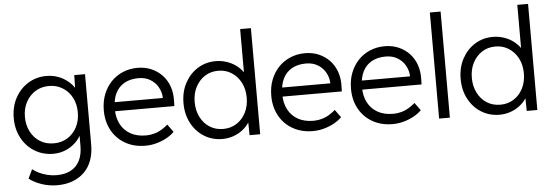

<svg xmlns="http://www.w3.org/2000/svg" viewBox="-57 -922 3839 1334"><g transform="rotate(-5 1862.5 -255.0)"><path d="M98 167 128 104Q148 120 174.5 132.5Q201 145 232 152.5Q263 160 295 160Q353 160 393.5 138.5Q434 117 455.5 75Q477 33 477 -29V-129L489 -132Q480 -94 450 -61.5Q420 -29 377 -9.5Q334 10 286 10Q213 10 155.5 -25Q98 -60 65 -121.5Q32 -183 32 -261Q32 -340 65.5 -401.5Q99 -463 156 -498Q213 -533 284 -533Q315 -533 344 -525.5Q373 -518 397.5 -504Q422 -490 442 -472Q462 -454 475.5 -433Q489 -412 495 -390L474 -393L477 -522H552V-32Q552 31 534 79.5Q516 128 481.5 161.5Q447 195 399.5 212.5Q352 230 294 230Q236 230 184 212Q132 194 98 167ZM479 -262Q479 -320 455.5 -365Q432 -410 390 -436Q348 -462 295 -462Q241 -462 199.5 -436Q158 -410 134 -365Q110 -320 110 -262Q110 -205 133.5 -159.5Q157 -114 198.5 -88Q240 -62 295 -62Q348 -62 389.5 -87.5Q431 -113 455 -158Q479 -203 479 -262Z M660 -259Q660 -320 679 -369.5Q698 -419 732.5 -456Q767 -493 815 -513.5Q863 -534 919 -534Q972 -534 1015.5 -515Q1059 -496 1090.5 -462.5Q1122 -429 1138 -383Q1154 -337 1152 -282L1151 -247H716L705 -310H1094L1076 -293V-317Q1074 -353 1055 -386.5Q1036 -420 1001.5 -441Q967 -462 919 -462Q863 -462 822 -439.5Q781 -417 759 -373Q737 -329 737 -264Q737 -202 761 -156.5Q785 -111 829.5 -86Q874 -61 937 -61Q974 -61 1010.5 -73.5Q1047 -86 1091 -123L1130 -69Q1107 -46 1075 -28.5Q1043 -11 1005 -0.5Q967 10 927 10Q849 10 788.5 -24Q728 -58 694 -119Q660 -180 660 -259Z M1216 -261Q1216 -340 1249 -401.5Q1282 -463 1338 -498Q1394 -533 1464 -533Q1503 -533 1539.5 -521Q1576 -509 1605 -487.5Q1634 -466 1653 -438.5Q1672 -411 1676 -381L1653 -389V-740H1728V0H1654L1652 -130L1671 -137Q1667 -109 1648.5 -82.5Q1630 -56 1602 -35Q1574 -14 1538.5 -2Q1503 10 1465 10Q1394 10 1337.5 -25Q1281 -60 1248.5 -121.5Q1216 -183 1216 -261ZM1657 -262Q1657 -321 1633.5 -366.5Q1610 -412 1569 -438.5Q1528 -465 1476 -465Q1422 -465 1381.5 -438.5Q1341 -412 1317.5 -366.5Q1294 -321 1294 -262Q1294 -204 1317 -158Q1340 -112 1381 -85.5Q1422 -59 1476 -59Q1528 -59 1569 -85Q1610 -111 1633.5 -157Q1657 -203 1657 -262Z M1828 -259Q1828 -320 1847 -369.5Q1866 -419 1900.5 -456Q1935 -493 1983 -513.5Q2031 -534 2087 -534Q2140 -534 2183.5 -515Q2227 -496 2258.5 -462.5Q2290 -429 2306 -383Q2322 -337 2320 -282L2319 -247H1884L1873 -310H2262L2244 -293V-317Q2242 -353 2223 -386.5Q2204 -420 2169.5 -441Q2135 -462 2087 -462Q2031 -462 1990 -439.5Q1949 -417 1927 -373Q1905 -329 1905 -264Q1905 -202 1929 -156.5Q1953 -111 1997.5 -86Q2042 -61 2105 -61Q2142 -61 2178.5 -73.5Q2215 -86 2259 -123L2298 -69Q2275 -46 2243 -28.5Q2211 -11 2173 -0.5Q2135 10 2095 10Q2017 10 1956.5 -24Q1896 -58 1862 -119Q1828 -180 1828 -259Z M2384 -259Q2384 -320 2403 -369.5Q2422 -419 2456.5 -456Q2491 -493 2539 -513.5Q2587 -534 2643 -534Q2696 -534 2739.5 -515Q2783 -496 2814.5 -462.5Q2846 -429 2862 -383Q2878 -337 2876 -282L2875 -247H2440L2429 -310H2818L2800 -293V-317Q2798 -353 2779 -386.5Q2760 -420 2725.5 -441Q2691 -462 2643 -462Q2587 -462 2546 -439.5Q2505 -417 2483 -373Q2461 -329 2461 -264Q2461 -202 2485 -156.5Q2509 -111 2553.5 -86Q2598 -61 2661 -61Q2698 -61 2734.5 -73.5Q2771 -86 2815 -123L2854 -69Q2831 -46 2799 -28.5Q2767 -11 2729 -0.5Q2691 10 2651 10Q2573 10 2512.5 -24Q2452 -58 2418 -119Q2384 -180 2384 -259Z M2976 0V-740H3051V0Z M3149 -261Q3149 -340 3182 -401.5Q3215 -463 3271 -498Q3327 -533 3397 -533Q3436 -533 3472.5 -521Q3509 -509 3538 -487.5Q3567 -466 3586 -438.5Q3605 -411 3609 -381L3586 -389V-740H3661V0H3587L3585 -130L3604 -137Q3600 -109 3581.5 -82.5Q3563 -56 3535 -35Q3507 -14 3471.5 -2Q3436 10 3398 10Q3327 10 3270.5 -25Q3214 -60 3181.5 -121.5Q3149 -183 3149 -261ZM3590 -262Q3590 -321 3566.5 -366.5Q3543 -412 3502 -438.5Q3461 -465 3409 -465Q3355 -465 3314.5 -438.5Q3274 -412 3250.5 -366.5Q3227 -321 3227 -262Q3227 -204 3250 -158Q3273 -112 3314 -85.5Q3355 -59 3409 -59Q3461 -59 3502 -85Q3543 -111 3566.5 -157Q3590 -203 3590 -262Z"/></g></svg>

Font: Our Lexend Light
Style: Regular
Weight: 300
Designer: Bonnie Shaver-Troup, Thomas Jockin
Foundry: Lexend
Version: Version 1.007